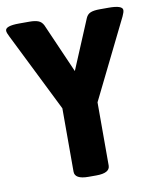

<svg xmlns="http://www.w3.org/2000/svg" viewBox="-86 -764 675 829"><g transform="rotate(-10 251.0 -350.0)"><path d="M235 2Q175 2 175 -31V-309L3 -655Q-6 -672 -6 -681Q-6 -702 55 -702H100Q124 -702 138.5 -696.5Q153 -691 161 -675L256 -458L347 -675Q354 -691 368.5 -696.5Q383 -702 408 -702H447Q508 -702 508 -681Q508 -672 500 -655L329 -308V-31Q329 2 269 2Z"/></g></svg>

Font: Asap Semi Condensed
Style: Bold
Weight: 700
Width: 4
Designer: Pablo Cosgaya
Foundry: Omnibus-Type
Version: Version 3.001; ttfautohint (v1.8.4.7-5d5b)